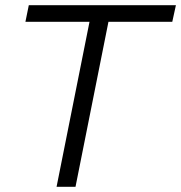

<svg xmlns="http://www.w3.org/2000/svg" viewBox="-20 -720 698 740"><path d="M198 0 325 -636H78L91 -700H658L644 -636H398L271 0Z"/></svg>

Font: Montserrat
Style: Italic
Weight: 400
Italic angle: -11.3°
Designer: Julieta Ulanovsky
Foundry: Julieta Ulanovsky
Version: Version 9.000; ttfautohint (v1.8.4.7-5d5b)